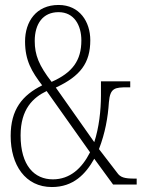

<svg xmlns="http://www.w3.org/2000/svg" viewBox="-20 -744 576 774"><path d="M189 10C276 10 325 -42 360 -104L436 0H531V-24H523C481 -24 465 -29 452 -48L379 -143C404 -208 415 -270 419 -332C424 -390 443 -392 495 -392H505V-416H387V-360C387 -299 379 -229 360 -171L205 -391C304 -437 344 -490 344 -582C344 -656 301 -724 216 -724C126 -724 81 -657 81 -577C81 -500 108 -455 150 -400C70 -360 23 -303 23 -196C23 -79 82 10 189 10ZM188 -414C137 -480 120 -522 120 -579C120 -648 153 -695 216 -695C279 -695 308 -642 308 -581C308 -500 272 -451 188 -414ZM193 -21C119 -21 63 -76 63 -198C63 -305 114 -351 168 -377L343 -130C310 -65 262 -21 193 -21Z"/></svg>

Font: Noto Serif Thai ExtraCondensed ExtraLight
Style: Regular
Weight: 200
Width: 2
Designer: Monotype Design Team
Foundry: Monotype Imaging Inc.
Version: Version 2.002